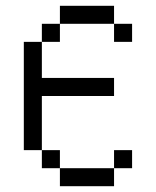

<svg xmlns="http://www.w3.org/2000/svg" viewBox="-20 -645 540 665"><path d="M437.5 -62.5V-125H375V-62.5H187.5V0H375V-62.5ZM375 -312.5V-375H125Q125 -375 125 -500H62.5Q62.5 -500 62.5 -125H125V-62.5H187.5V-125H125V-312.5ZM437.5 -500V-562.5H375V-500ZM125 -500H187.5V-562.5H125ZM187.5 -562.5H375V-625H187.5Z"/></svg>

Font: CalcUnifontExMono
Style: Regular
Weight: 500
Version: Version 15.0.06